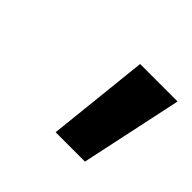

<svg xmlns="http://www.w3.org/2000/svg" viewBox="-68 -783 384 384"><g transform="rotate(45 123.5 -591.0)"><path d="M118 -483H201L247 -699H141Z"/></g></svg>

Font: Arthouse Owned Medium
Style: Italic
Weight: 500
Italic angle: -10°
Designer: Jeremy Tribby
Foundry: Tribby Type
Version: Version 1.000;PS 001.000;hotconv 1.0.88;makeotf.lib2.5.64775